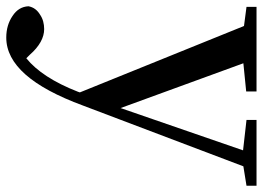

<svg xmlns="http://www.w3.org/2000/svg" viewBox="-136 -433 839 613"><g transform="rotate(90 283.5 -126.5)"><path d="M97 273C182 273 254 191 314 28L508 -484L570 -494V-526H360V-494L457 -483L322 -92L179 -484L269 -493V-526H-1V-494L60 -486L272 38L270 44C240 121 204 176 163 209L152 198C125 167 97 152 70 152C53 152 37 156 24 165C9 174 0 186 -3 202C-2 223 8 240 28 253C47 266 70 273 97 273Z"/></g></svg>

Font: AllPunType SemiBold
Style: Regular
Weight: 600
Version: 1.0